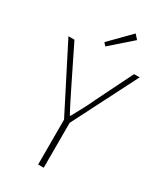

<svg xmlns="http://www.w3.org/2000/svg" viewBox="-228 -1018 939 1104"><g transform="rotate(30 241.0 -466.5)"><path d="M222 0H259V-298L477 -726H440L324 -492C300 -439 272 -388 243 -335H239C210 -388 186 -439 159 -492L44 -726H4L222 -298ZM217 -781 357 -904 331 -933 200 -800Z"/></g></svg>

Font: Noto Sans JP Thin
Style: Regular
Weight: 100
Designer: Ryoko NISHIZUKA 西塚涼子 (kana, bopomofo & ideographs); Paul D. Hunt (Latin, Greek & Cyrillic); Sandoll Communications 산돌커뮤니
Foundry: Adobe
Version: Version 2.004;hotconv 1.0.118;makeotfexe 2.5.65603